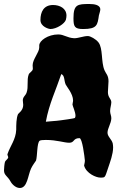

<svg xmlns="http://www.w3.org/2000/svg" viewBox="-28 -902 622 959"><path d="M535 -186C530 -206 509 -220 509 -239C509 -261 527 -285 528 -310C529 -322 522 -333 522 -347C522 -362 528 -379 528 -391C528 -409 511 -414 511 -442C511 -459 514 -478 514 -496C514 -526 501 -534 494 -551C476 -593 487 -660 464 -690C451 -707 423 -722 411 -722C389 -722 364 -711 343 -711C306 -713 292 -730 263 -730C212 -730 168 -699 168 -675C168 -672 168 -669 168 -665C168 -640 135 -606 135 -576C135 -570 136 -564 136 -559C136 -545 118 -540 115 -529C105 -502 115 -468 105 -440C100 -424 86 -419 86 -401C86 -393 88 -385 88 -378C88 -350 64 -336 62 -332C53 -311 53 -277 53 -254C51 -205 23 -173 10 -134C10 -133 9 -132 9 -131C9 -126 13 -121 13 -116C13 -109 0 -101 -3 -94C-6 -84 -8 -60 -8 -51C-8 -26 10 -23 25 5C27 10 46 37 71 37C109 37 111 -25 127 -60C134 -76 150 -96 152 -100C159 -123 156 -188 170 -199C174 -202 187 -203 201 -203C256 -203 292 -189 318 -189C345 -189 336 -212 369 -212C383 -212 394 -121 396 -100C396 -89 392 -79 392 -75C403 -35 453 -15 472 -15C499 -15 495 -13 513 -66C522 -93 537 -132 537 -166C537 -173 536 -180 535 -186ZM346 -313C344 -310 282 -302 275 -301C248 -297 224 -297 201 -294C217 -383 252 -454 278 -532C296 -525 291 -501 300 -480C303 -472 337 -434 337 -400C337 -393 334 -386 334 -380C334 -374 349 -343 349 -324C349 -319 348 -316 346 -313ZM472 -862C466 -877 445 -882 419 -882C359 -882 339 -880 339 -811C339 -770 344 -757 387 -757C458 -757 459 -778 466 -825C468 -835 473 -846 473 -855C473 -858 472 -860 472 -862ZM301 -803C303 -811 304 -818 304 -824C304 -860 271 -877 237 -877C190 -877 174 -842 174 -802C174 -768 217 -757 223 -757C255 -757 295 -784 301 -803Z"/></svg>

Font: Freckle Face
Style: Regular
Weight: 400
Designer: Astigmatic (AOETI)
Foundry: Astigmatic (AOETI)
Version: Version 1.000